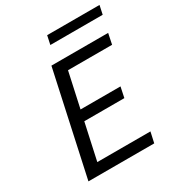

<svg xmlns="http://www.w3.org/2000/svg" viewBox="-191 -940 987 1064"><g transform="rotate(-30 302.5 -408.0)"><path d="M484 0H63L206 -658H569L555 -590H273L159 -68H499ZM154 -300 169 -367H480L466 -300ZM258 -760 270 -816H605L593 -760Z"/></g></svg>

Font: Ysabeau Office Medium
Style: Italic
Weight: 500
Italic angle: -12°
Designer: Christian Thalmann (Catharsis Fonts)
Version: Version 2.001;gftools[0.9.30]; featfreeze: tnum,lnum,ss02